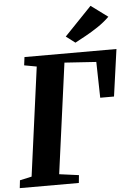

<svg xmlns="http://www.w3.org/2000/svg" viewBox="-64 -1049 751 1096"><g transform="rotate(-5 311.5 -501.0)"><path d="M4 0 9 -44.5 77 -59.5 161 -683 90 -696 96 -743H623L585.5 -474H506.5L502 -679.5L320.5 -691.5L235 -59.5L347 -44.5L342.5 0ZM393 -799.5 341 -839 497 -1001.5 593 -930.5Q561.5 -900 525.5 -876Q489.5 -852 455.2 -833.2Q421 -814.5 393 -799.5Z"/></g></svg>

Font: Merriweather 36pt ExtraBold
Style: Italic
Weight: 800
Italic angle: -7.8°
Version: Version 2.101